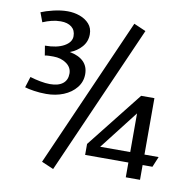

<svg xmlns="http://www.w3.org/2000/svg" viewBox="-80 -769 845 866"><g transform="rotate(10 342.5 -336.0)"><path d="M31.2 -321.1 46.8 -370.9Q69.2 -363.9 94 -359.3Q118.7 -354.6 138 -354.6Q176.9 -354.6 197.2 -370.6Q217.5 -386.5 217.5 -416.4Q217.5 -444.5 192.7 -462.2Q167.8 -479.8 132.9 -479.8Q123.1 -479.8 112.7 -479.6Q102.3 -479.3 93.7 -477.6L86.5 -521.6Q141.4 -521.6 173.9 -539.8Q206.3 -558 206.3 -585.9Q206.3 -613 188 -627.5Q169.7 -641.9 138.5 -641.9Q117.1 -641.9 96.9 -636.9Q76.8 -631.9 56.6 -623.2L40.5 -666.3Q61.8 -675.5 96.1 -683.8Q130.4 -692 161 -692Q190.9 -692 217.3 -682.4Q243.7 -672.8 260.4 -654Q277.1 -635.3 277.1 -606.7Q277.1 -573.3 255.4 -548.7Q233.7 -524.1 202 -512.6Q243.6 -505.1 265.7 -483.2Q287.8 -461.3 287.8 -426.1Q287.8 -391.3 266.2 -364.3Q244.5 -337.3 208.6 -322.6Q172.7 -308 129.4 -308Q99.8 -308 73 -312.2Q46.2 -316.3 31.2 -321.1ZM164.7 -3.5 466.6 -688.8 521.5 -665 219.6 20.1ZM553.3 -374H614V-115.6H678.8L659 -67.7H614V0H548.8V-67.7H350.7V-117.9ZM411.2 -115.6H548.8V-292.7Z"/></g></svg>

Font: Ancizar Sans Thin
Style: Regular
Weight: 100
Designer: Cesar Puertas, Viviana Monsalve, Julian Moncada, Julian Prieto, Jose Castro, Mariel Hernandez, Felipe Aragon, Sara Alarc
Version: Version 8.100